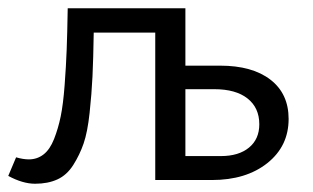

<svg xmlns="http://www.w3.org/2000/svg" viewBox="-21 -436 759 465"><path d="M512 -277Q590 -277 634 -243Q678 -209 678 -148Q678 -82 626.5 -41Q575 0 492 0H355V-357H206Q205 -293 203 -251Q201 -209 196 -162.5Q191 -116 181.5 -88.5Q172 -61 156.5 -36.5Q141 -12 118 -1.5Q95 9 64 9Q34 9 -1 -10L18 -55Q35 -50 49 -50Q69 -50 84.5 -62Q100 -74 110 -99.5Q120 -125 126 -154Q132 -183 135.5 -229.5Q139 -276 140.5 -316Q142 -356 143 -416H428V-277ZM514 -58Q557 -58 582 -78.5Q607 -99 607 -135Q607 -175 578.5 -197.5Q550 -220 498 -220H428V-58Z"/></svg>

Font: EauTestText Medium
Style: Regular
Weight: 500
Designer: Christian Thalmann (Catharsis Fonts)
Version: Version 0.001;PS 000.001;hotconv 1.0.88;makeotf.lib2.5.64775